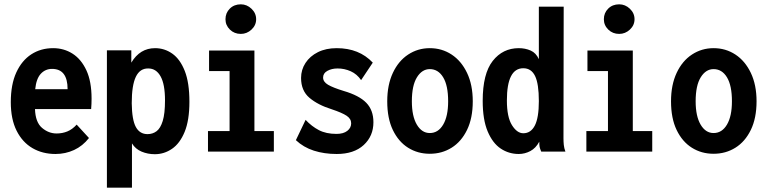

<svg xmlns="http://www.w3.org/2000/svg" viewBox="-20 -702 3544 889"><path d="M237 11Q177 11 130.5 -16Q84 -43 57 -96.5Q30 -150 30 -229Q30 -311 55.5 -366.5Q81 -422 125 -450.5Q169 -479 226 -479Q276 -479 316 -453.5Q356 -428 380 -376.5Q404 -325 404 -245Q404 -235 403.5 -221Q403 -207 402 -197H142Q144 -136 174.5 -110Q205 -84 242 -84Q269 -84 292 -93.5Q315 -103 335 -125L392 -63Q363 -26 323 -7.5Q283 11 237 11ZM143 -289H293Q293 -383 221 -383Q190 -383 169 -360.5Q148 -338 143 -289Z M475 167V-469H588V-412Q628 -479 698 -479Q742 -479 778 -453.5Q814 -428 835.5 -373.5Q857 -319 857 -231Q857 -145 835 -91.5Q813 -38 776.5 -13Q740 12 697 12Q664 12 635.5 0Q607 -12 591 -38V167ZM663 -81Q687 -81 705 -94.5Q723 -108 733.5 -142Q744 -176 744 -237Q744 -312 723.5 -348.5Q703 -385 667 -385Q628 -386 609 -346.5Q590 -307 590 -224Q591 -147 609 -114Q627 -81 663 -81Z M943 0V-95H1043V-373H948V-468H1158V-95H1248V0ZM1095 -545Q1065 -545 1044.5 -565Q1024 -585 1024 -613Q1024 -642 1044 -662Q1064 -682 1095 -682Q1123 -682 1144.5 -661.5Q1166 -641 1166 -613Q1166 -585 1144.5 -565Q1123 -545 1095 -545Z M1539 11Q1481 11 1433 -4.5Q1385 -20 1350 -53L1395 -147Q1423 -117 1456.5 -99.5Q1490 -82 1538 -82Q1570 -82 1588 -96Q1606 -110 1606 -131Q1606 -152 1585 -166Q1564 -180 1516 -196Q1452 -216 1413 -249Q1374 -282 1374 -341Q1374 -379 1394.5 -410.5Q1415 -442 1452 -460.5Q1489 -479 1539 -479Q1643 -479 1706 -412L1652 -331Q1633 -359 1604 -372Q1575 -385 1543 -385Q1516 -385 1496 -374Q1476 -363 1476 -343Q1476 -323 1499 -309.5Q1522 -296 1571 -281Q1643 -260 1676 -226Q1709 -192 1709 -136Q1709 -72 1664 -30.5Q1619 11 1539 11Z M1970 10Q1914 10 1869.5 -18Q1825 -46 1799 -100Q1773 -154 1773 -233Q1773 -309 1799 -364.5Q1825 -420 1870 -449.5Q1915 -479 1970 -479Q2026 -479 2071 -449.5Q2116 -420 2142.5 -364.5Q2169 -309 2169 -233Q2169 -155 2142.5 -100.5Q2116 -46 2071 -18Q2026 10 1970 10ZM1970 -86Q2009 -86 2032 -125Q2055 -164 2055 -233Q2055 -306 2032 -344Q2009 -382 1970 -382Q1934 -382 1910.5 -344Q1887 -306 1887 -233Q1887 -164 1910 -125Q1933 -86 1970 -86Z M2382 11Q2336 11 2298.5 -14Q2261 -39 2238 -93.5Q2215 -148 2215 -235Q2215 -361 2261.5 -420Q2308 -479 2382 -479Q2412 -479 2437 -468Q2462 -457 2475 -428V-671H2590L2589 -62Q2589 -46 2590.5 -31Q2592 -16 2598 0H2486Q2480 -14 2478.5 -22Q2477 -30 2477 -46Q2461 -16 2435.5 -2.5Q2410 11 2382 11ZM2403 -85Q2438 -85 2456.5 -121Q2475 -157 2475 -234Q2475 -314 2457.5 -350Q2440 -386 2403 -386Q2327 -386 2327 -237Q2327 -160 2350.5 -122.5Q2374 -85 2403 -85Z M2695 0V-95H2795V-373H2700V-468H2910V-95H3000V0ZM2847 -545Q2817 -545 2796.5 -565Q2776 -585 2776 -613Q2776 -642 2796 -662Q2816 -682 2847 -682Q2875 -682 2896.5 -661.5Q2918 -641 2918 -613Q2918 -585 2896.5 -565Q2875 -545 2847 -545Z M3284 10Q3228 10 3183.5 -18Q3139 -46 3113 -100Q3087 -154 3087 -233Q3087 -309 3113 -364.5Q3139 -420 3184 -449.5Q3229 -479 3284 -479Q3340 -479 3385 -449.5Q3430 -420 3456.5 -364.5Q3483 -309 3483 -233Q3483 -155 3456.5 -100.5Q3430 -46 3385 -18Q3340 10 3284 10ZM3284 -86Q3323 -86 3346 -125Q3369 -164 3369 -233Q3369 -306 3346 -344Q3323 -382 3284 -382Q3248 -382 3224.5 -344Q3201 -306 3201 -233Q3201 -164 3224 -125Q3247 -86 3284 -86Z"/></svg>

Font: Inconsolata SemiCondensed ExtraBold
Style: Regular
Weight: 800
Width: 4
Monospace: yes
Designer: Raph Levien, Cyreal, Brenton Simpson
Foundry: Raph Levien, Cyreal, Google
Version: Version 3.100; ttfautohint (v1.8.4.7-5d5b)